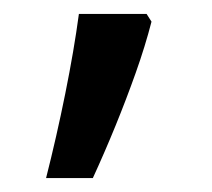

<svg xmlns="http://www.w3.org/2000/svg" viewBox="-20 -136 303 275"><path d="M190 -116 197 -105Q188 -70 174.5 -32Q161 6 145.5 44Q130 82 113 119H46Q61 60 73.5 -2Q86 -64 93 -116Z"/></svg>

Font: ltamil25
Style: Book
Weight: 400
Designer: Jelle Bosma - Monotype Design Team
Foundry: Monotype Imaging Inc.
Version: Version 2.003